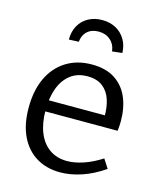

<svg xmlns="http://www.w3.org/2000/svg" viewBox="-114 -840 777 932"><g transform="rotate(15 274.0 -374.5)"><path d="M276 9Q209 9 157.6 -21.4Q106.3 -51.8 77.3 -111Q48.3 -170.3 48.3 -255.5Q48.3 -342.2 78 -405.2Q107.8 -468.2 162.8 -502.6Q217.8 -537 291.7 -537Q362.2 -537 407.7 -507.4Q453.2 -477.7 475.5 -425.9Q497.7 -374 497.7 -307.2Q497.7 -296.3 497 -285Q496.2 -273.8 494.5 -258.3H109V-314.7H424.3L415.3 -308.7Q416.3 -354.2 404 -392.3Q391.8 -430.3 362.9 -453.1Q334 -476 285.8 -476Q234.7 -476 200.1 -449Q165.5 -422 148.1 -374.8Q130.7 -327.5 130.7 -265.7Q130.7 -200.5 149.7 -152.9Q168.7 -105.2 205.6 -79Q242.5 -52.7 294.7 -52.7Q332.5 -52.7 376.5 -67.5Q420.5 -82.2 466.8 -112L495.7 -67Q440.2 -28.5 384.2 -9.8Q328.2 9 276 9ZM284.3 -758.3Q323.7 -758.3 353.3 -742Q383 -725.7 400.5 -696.5Q418 -667.3 419 -629L368.7 -623.3Q364.7 -658.3 341 -679Q317.3 -699.7 282 -699.7Q247 -699.7 225.3 -680.2Q203.7 -660.7 200.7 -627L151.3 -624.7Q151 -664.3 167.5 -694.3Q184 -724.3 214.3 -741.3Q244.7 -758.3 284.3 -758.3Z"/></g></svg>

Font: Bitter Thin
Style: Regular
Weight: 100
Designer: Sol Matas, and Bitter project Authors
Foundry: Sol Matas
Version: Version 2.002